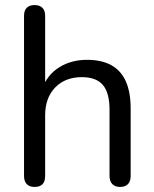

<svg xmlns="http://www.w3.org/2000/svg" viewBox="-20 -732 609 759"><path d="M116.5 7Q96.5 7 85.8 -4.2Q75 -15.5 75 -36V-669.5Q75 -690.5 85.8 -701.2Q96.5 -712 116.5 -712Q136.5 -712 147.5 -701.2Q158.5 -690.5 158.5 -669.5V-378.5H145.5Q166.5 -436.5 214.2 -466Q262 -495.5 323.5 -495.5Q382 -495.5 420.2 -474.2Q458.5 -453 477.5 -410.2Q496.5 -367.5 496.5 -303V-36Q496.5 -15.5 485.8 -4.2Q475 7 455 7Q435 7 424 -4.2Q413 -15.5 413 -36V-298Q413 -365 386.8 -396Q360.5 -427 303.5 -427Q237.5 -427 198 -386Q158.5 -345 158.5 -276.5V-36Q158.5 7 116.5 7Z"/></svg>

Font: Nunito ExtraLight
Style: Regular
Weight: 200
Designer: Vernon Adams
Foundry: Vernon Adams
Version: Version 3.602;April 4, 2023;FontCreator 14.0.0.2856 64-bit